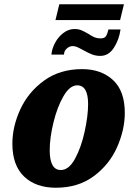

<svg xmlns="http://www.w3.org/2000/svg" viewBox="-20 -870 634 900"><path d="M38 -196Q38 -277 75.5 -358Q113 -439 187 -492.5Q261 -546 365 -546Q454 -546 509.5 -495Q565 -444 565 -341Q565 -262 529 -180.5Q493 -99 420 -44.5Q347 10 242 10Q148 10 93 -42.5Q38 -95 38 -196ZM393 -382Q393 -470 342 -470Q307 -470 277.5 -419Q248 -368 230.5 -295.5Q213 -223 213 -166Q213 -73 265 -73Q303 -73 332 -126.5Q361 -180 377 -254Q393 -328 393 -382ZM258 -850H561L543 -776H240ZM370 -635Q352 -645 341.5 -649.5Q331 -654 321 -654Q306 -654 293 -642.5Q280 -631 280 -614H221Q223 -640 237.5 -668Q252 -696 276.5 -715Q301 -734 329 -734Q348 -734 362 -728Q376 -722 395 -711Q411 -700 423.5 -695Q436 -690 451 -690Q469 -690 475.5 -699Q482 -708 484.5 -718Q487 -728 488 -732H545Q538 -683 513.5 -645.5Q489 -608 450 -608Q429 -608 411 -615Q393 -622 370 -635Z"/></svg>

Font: Noto Serif NarrowBlack
Style: Italic
Weight: 900
Width: 4
Italic angle: -12°
Designer: Monotype Design Team
Foundry: Monotype Imaging Inc.
Version: Version 1.001